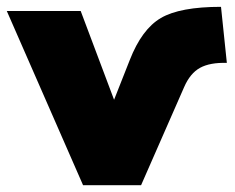

<svg xmlns="http://www.w3.org/2000/svg" viewBox="-38 -542 689 562"><path d="M205.1 0 -18.1 -509.8H198.2L295.9 -250L341.8 -366.2Q377 -456.5 432.9 -489.3Q488.8 -522 608.9 -522L626 -357.9Q576.7 -359.4 547.6 -343.5Q518.6 -327.6 501 -287.1L375 0Z"/></svg>

Font: Mulish ExtraBlack
Style: Regular
Weight: 1000
Designer: Vernon Adams
Foundry: Vernon Adams
Version: Version 3.603; ttfautohint (v1.8.3)